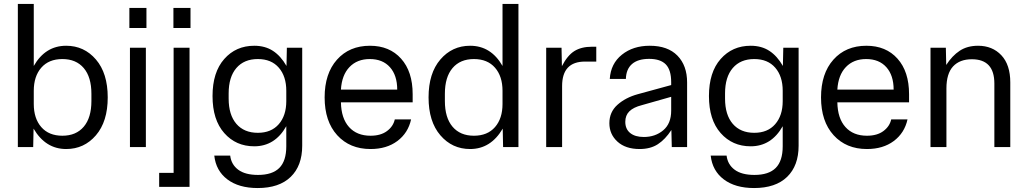

<svg xmlns="http://www.w3.org/2000/svg" viewBox="-20 -740 5168 966"><path d="M313 9.8Q209 9.8 148.9 -92.8L147 0H69.8V-720.2H149.9V-408.2Q208 -509.8 313 -509.8Q403.3 -509.8 462.6 -440.7Q522 -371.6 522 -250Q522 -128.4 462.6 -59.3Q403.3 9.8 313 9.8ZM149.9 -216.8Q149.9 -144 187.7 -100.6Q225.6 -57.1 293.9 -57.1Q362.8 -57.1 401.4 -102.5Q439.9 -147.9 439.9 -231.9V-268.1Q439.9 -352.1 401.4 -397.5Q362.8 -442.9 293.9 -442.9Q225.6 -442.9 187.7 -399.4Q149.9 -356 149.9 -283.2Z M633.8 0V-500H713.9V0ZM630.9 -599.1H716.8V-700.2H630.9Z M780.8 200.2V129.9H853.5V-500H933.6V200.2ZM852.5 -599.1H938.5V-700.2H852.5Z M1276.4 206.1Q1181.6 206.1 1124 162.6Q1066.4 119.1 1058.1 43H1138.2Q1143.6 87.9 1178.7 114Q1213.9 140.1 1278.3 140.1Q1350.1 140.1 1385.3 105Q1420.4 69.8 1420.4 -3.9V-105Q1363.3 -3.9 1259.3 -3.9Q1167 -3.9 1108.2 -70.6Q1049.3 -137.2 1049.3 -256.8Q1049.3 -376.5 1108.2 -443.1Q1167 -509.8 1259.3 -509.8Q1314 -509.8 1353.3 -484.1Q1392.6 -458.5 1421.4 -408.2L1423.3 -500H1500.5V-6.8Q1500.5 93.8 1442.6 149.9Q1384.8 206.1 1276.4 206.1ZM1130.4 -244.1Q1130.4 -162.1 1169.2 -116.9Q1208 -71.8 1277.3 -71.8Q1344.7 -71.8 1382.6 -115.2Q1420.4 -158.7 1420.4 -231V-283.2Q1420.4 -356 1382.8 -399.4Q1345.2 -442.9 1277.3 -442.9Q1208 -442.9 1169.2 -397.7Q1130.4 -352.5 1130.4 -270Z M1844.2 9.8Q1739.7 9.8 1676.5 -59.8Q1613.3 -129.4 1613.3 -250Q1613.3 -370.1 1675.5 -439.9Q1737.8 -509.8 1841.3 -509.8Q1939.9 -509.8 1998 -444.8Q2056.2 -379.9 2056.2 -266.1V-225.1H1695.3Q1696.8 -144.5 1736.1 -100.8Q1775.4 -57.1 1844.2 -57.1Q1895.5 -57.1 1927 -80.6Q1958.5 -104 1966.3 -139.2H2048.3Q2033.2 -70.8 1979.2 -30.5Q1925.3 9.8 1844.2 9.8ZM1695.3 -289.1H1978.5Q1978.5 -360.8 1941.9 -401.9Q1905.3 -442.9 1840.3 -442.9Q1776.9 -442.9 1738.3 -402.6Q1699.7 -362.3 1695.3 -289.1Z M2345.2 9.8Q2254.9 9.8 2195.6 -59.3Q2136.2 -128.4 2136.2 -250Q2136.2 -371.6 2195.6 -440.7Q2254.9 -509.8 2345.2 -509.8Q2450.2 -509.8 2508.3 -408.2V-720.2H2588.4V0H2511.2L2509.3 -92.8Q2449.2 9.8 2345.2 9.8ZM2218.3 -231.9Q2218.3 -147.9 2256.8 -102.5Q2295.4 -57.1 2364.3 -57.1Q2432.6 -57.1 2470.5 -100.6Q2508.3 -144 2508.3 -216.8V-283.2Q2508.3 -356 2470.5 -399.4Q2432.6 -442.9 2364.3 -442.9Q2295.4 -442.9 2256.8 -397.5Q2218.3 -352.1 2218.3 -268.1Z M2728 0V-500H2805.2L2807.1 -407.2Q2835 -461.4 2870.1 -483.2Q2905.3 -504.9 2958 -504.9H2980V-430.2H2923.3Q2808.1 -430.2 2808.1 -307.1V0Z M3198.2 9.8Q3127.4 9.8 3086.7 -27.3Q3045.9 -64.5 3045.9 -120.1Q3045.9 -176.3 3086.4 -212.6Q3127 -249 3189 -266.1L3356.9 -312V-326.2Q3356.9 -388.2 3329.8 -416Q3302.7 -443.8 3246.1 -443.8Q3189.9 -443.8 3160.2 -418.2Q3130.4 -392.6 3128.9 -342.8H3047.9Q3052.7 -419.9 3108.9 -464.8Q3165 -509.8 3249 -509.8Q3339.8 -509.8 3388.4 -460Q3437 -410.2 3437 -325.2V0H3359.9L3357.9 -85.9Q3327.1 -38.6 3289.8 -14.4Q3252.4 9.8 3198.2 9.8ZM3126 -127Q3126 -90.8 3150.6 -70.8Q3175.3 -50.8 3219.2 -50.8Q3276.9 -50.8 3316.9 -84.5Q3356.9 -118.2 3356.9 -183.1V-252.9L3209 -210.9Q3167 -200.2 3146.5 -179.9Q3126 -159.7 3126 -127Z M3773.9 206.1Q3679.2 206.1 3621.6 162.6Q3564 119.1 3555.7 43H3635.7Q3641.1 87.9 3676.3 114Q3711.4 140.1 3775.9 140.1Q3847.7 140.1 3882.8 105Q3918 69.8 3918 -3.9V-105Q3860.8 -3.9 3756.8 -3.9Q3664.6 -3.9 3605.7 -70.6Q3546.9 -137.2 3546.9 -256.8Q3546.9 -376.5 3605.7 -443.1Q3664.6 -509.8 3756.8 -509.8Q3811.5 -509.8 3850.8 -484.1Q3890.1 -458.5 3918.9 -408.2L3920.9 -500H3998V-6.8Q3998 93.8 3940.2 149.9Q3882.3 206.1 3773.9 206.1ZM3627.9 -244.1Q3627.9 -162.1 3666.7 -116.9Q3705.6 -71.8 3774.9 -71.8Q3842.3 -71.8 3880.1 -115.2Q3918 -158.7 3918 -231V-283.2Q3918 -356 3880.4 -399.4Q3842.8 -442.9 3774.9 -442.9Q3705.6 -442.9 3666.7 -397.7Q3627.9 -352.5 3627.9 -270Z M4341.8 9.8Q4237.3 9.8 4174.1 -59.8Q4110.8 -129.4 4110.8 -250Q4110.8 -370.1 4173.1 -439.9Q4235.4 -509.8 4338.9 -509.8Q4437.5 -509.8 4495.6 -444.8Q4553.7 -379.9 4553.7 -266.1V-225.1H4192.9Q4194.3 -144.5 4233.6 -100.8Q4272.9 -57.1 4341.8 -57.1Q4393.1 -57.1 4424.6 -80.6Q4456.1 -104 4463.9 -139.2H4545.9Q4530.8 -70.8 4476.8 -30.5Q4422.9 9.8 4341.8 9.8ZM4192.9 -289.1H4476.1Q4476.1 -360.8 4439.5 -401.9Q4402.8 -442.9 4337.9 -442.9Q4274.4 -442.9 4235.8 -402.6Q4197.3 -362.3 4192.9 -289.1Z M4661.6 0V-500H4738.8L4740.7 -413.1Q4770.5 -459.5 4808.6 -484.6Q4846.7 -509.8 4900.9 -509.8Q4973.1 -509.8 5018.1 -461.9Q5063 -414.1 5063 -325.2V0H4982.9V-319.8Q4982.9 -441.9 4869.6 -441.9Q4808.6 -441.9 4775.1 -405.8Q4741.7 -369.6 4741.7 -294.9V0Z"/></svg>

Font: TASA Orbiter Deck
Style: Regular
Weight: 400
Designer: Weizhong Zhang
Version: Version 1.000;Glyphs 3.1.2 (3151)